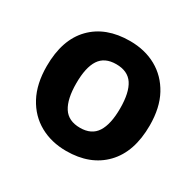

<svg xmlns="http://www.w3.org/2000/svg" viewBox="-127 -700 874 854"><g transform="rotate(30 309.5 -273.0)"><path d="M574 -274Q574 -138 502.5 -64Q431 10 308 10Q232 10 172.5 -23Q113 -56 79 -119.5Q45 -183 45 -274Q45 -410 116 -483Q187 -556 311 -556Q388 -556 447 -523Q506 -490 540 -427.5Q574 -365 574 -274ZM197 -274Q197 -193 223.5 -151.5Q250 -110 310 -110Q369 -110 395.5 -151.5Q422 -193 422 -274Q422 -355 395.5 -395.5Q369 -436 309 -436Q250 -436 223.5 -395.5Q197 -355 197 -274Z"/></g></svg>

Font: Noto IKEA Latin
Style: Bold
Weight: 700
Designer: Monotype Design Team
Foundry: Monotype Imaging Inc.
Version: Version 1.0